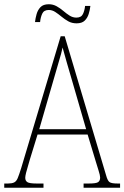

<svg xmlns="http://www.w3.org/2000/svg" viewBox="-23 -885 586 905"><path d="M-3 0V-20H15Q33 -20 43.5 -25Q54 -30 60.5 -45.5Q67 -61 77 -93L263 -714H282L477 -59Q484 -33 493.5 -26.5Q503 -20 531 -20H543V0H371V-20H396Q430 -20 439.5 -26.5Q449 -33 449 -48Q449 -58 441.5 -81.5Q434 -105 429 -122L390 -251H154L118 -134Q115 -122 109.5 -104.5Q104 -87 100 -71Q96 -55 96 -47Q96 -33 106 -26.5Q116 -20 150 -20H182V0ZM162 -276H383L319 -497Q304 -549 291.5 -591.5Q279 -634 272 -661Q267 -636 254 -593.5Q241 -551 230 -511ZM338 -775Q316 -775 299 -784.5Q282 -794 267 -806.5Q252 -819 237.5 -828.5Q223 -838 207 -838Q184 -838 176 -820.5Q168 -803 166 -781H142Q144 -799 149.5 -818.5Q155 -838 168 -851.5Q181 -865 207 -865Q227 -865 244 -855.5Q261 -846 275.5 -833.5Q290 -821 305 -811.5Q320 -802 337 -802Q360 -802 368 -819Q376 -836 378 -857H403Q401 -838 395 -819Q389 -800 376 -787.5Q363 -775 338 -775Z"/></svg>

Font: Noto Serif Tamil Condensed Thin
Style: Regular
Weight: 100
Width: 3
Designer: Indian Type Foundry, Tom Grace, and the Monotype Design Team
Foundry: Monotype Imaging Inc.
Version: Version 2.004; ttfautohint (v1.8.4.7-5d5b)